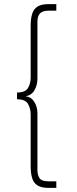

<svg xmlns="http://www.w3.org/2000/svg" viewBox="-20 -708 377 936"><path d="M63 -257Q104 -257 116.8 -279.5Q129.5 -302 129.5 -329.5V-583Q129.5 -617 136.8 -640.5Q144 -664 163 -676Q182 -688 217 -688H254.5V-656H217Q188.5 -656 175.5 -643.2Q162.5 -630.5 162.5 -601.5V-325.5Q162.5 -292 147.2 -267Q132 -242 104 -239Q132 -235.5 147.2 -211.5Q162.5 -187.5 162.5 -154.5V121.5Q162.5 143.5 172.2 159.8Q182 176 217 176H254.5V208H217Q182 208 163 196Q144 184 136.8 160.5Q129.5 137 129.5 103V-150.5Q129.5 -178 116.8 -201Q104 -224 63 -224Z"/></svg>

Font: League Spartan Extralight
Style: Regular
Weight: 200
Foundry: The League of Moveable Type
Version: Version 2.300; ttfautohint (v1.8.3)